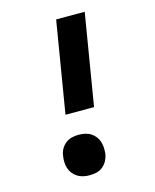

<svg xmlns="http://www.w3.org/2000/svg" viewBox="-112 -812 724 896"><g transform="rotate(-15 250.0 -363.5)"><path d="M173 -294 246 -735H384L311 -294ZM208 8Q193 8 178 4.5Q163 1 150.5 -7Q138 -15 129 -26.5Q120 -38 115.5 -52.5Q111 -67 110.5 -82.5Q110 -98 113 -114Q115 -130 123.5 -145Q132 -160 146 -170.5Q160 -181 176 -184.5Q192 -188 209 -188Q224 -188 239.5 -184.5Q255 -181 267 -173Q279 -165 288 -153.5Q297 -142 301.5 -127.5Q306 -113 306.5 -97.5Q307 -82 305 -66Q302 -50 293.5 -35Q285 -20 271.5 -9.5Q258 1 241.5 4.5Q225 8 208 8Z"/></g></svg>

Font: Iosevka Heavy Oblique
Style: Regular
Weight: 900
Italic angle: -9°
Monospace: yes
Designer: Belleve Invis
Foundry: Belleve Invis
Version: Version 32.5.0; ttfautohint (v1.8.4)